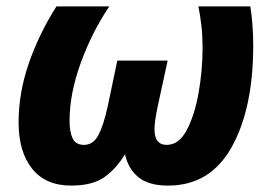

<svg xmlns="http://www.w3.org/2000/svg" viewBox="-20 -569 841 599"><path d="M202 10Q269 10 306.5 -17Q344 -44 370 -88Q380 -42 412 -16Q444 10 504 10Q636 10 703 -110.5Q770 -231 770 -427Q770 -461 767.5 -492.5Q765 -524 761 -549H599Q605 -519 608.5 -487.5Q612 -456 612 -420Q612 -349 599.5 -279Q587 -209 562.5 -163Q538 -117 500 -117Q462 -117 462 -166Q462 -190 472 -237L503 -380H346L316 -237Q303 -178 287 -147.5Q271 -117 242 -117Q216 -117 206.5 -137.5Q197 -158 197 -192Q197 -277 232 -373Q267 -469 321 -549H156Q100 -460 69 -369Q38 -278 38 -187Q38 -96 80 -43Q122 10 202 10Z"/></svg>

Font: Noto Sans Display Extra
Style: Italic
Weight: 800
Italic angle: -12°
Designer: Monotype Design Team
Foundry: Monotype Imaging Inc.
Version: Version 1.900